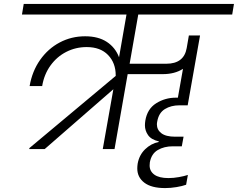

<svg xmlns="http://www.w3.org/2000/svg" viewBox="-20 -760 1213 979"><path d="M685 -686 641 -435H828Q918 -435 932 -515L943 -579H1000L937 -223H895Q852 -223 821 -204Q790 -185 782 -142Q780 -133 780 -126Q780 -98 803 -80.5Q826 -63 873 -63H916L907 -14H861Q817 -14 784.5 5Q752 24 744 68Q743 76 743 84Q743 113 767 130.5Q791 148 839 148Q865 148 892.5 143Q920 138 938 132L929 182Q910 189 880 194Q850 199 822 199Q752 199 716 171.5Q680 144 680 99Q680 87 682 74Q690 30 720 1Q750 -28 789 -36L790 -39Q751 -48 735 -71Q719 -94 719 -121Q719 -132 721 -145Q731 -205 776.5 -233.5Q822 -262 877 -262Q879 -262 881 -262H887L913 -409Q871 -382 810 -382H631L564 0H504L558 -305L208 0H129L130 -5L570 -373Q570 -375 570 -376Q570 -439 531 -479.5Q492 -520 422 -520Q366 -520 318 -495.5Q270 -471 237.5 -426Q205 -381 195 -321H131Q144 -397 184.5 -454.5Q225 -512 284.5 -543.5Q344 -575 414 -575Q481 -575 524.5 -546.5Q568 -518 587 -468L625 -686H92L101 -740H1173L1164 -686Z"/></svg>

Font: Fz Poppins Light
Style: Italic
Weight: 300
Italic angle: -10°
Designer: Ninad Kale (Devanagari), Jonny Pinhorn (Latin)
Foundry: Indian Type Foundry
Version: Vit hóa bi Vntype.Com & FontZin.Com